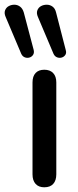

<svg xmlns="http://www.w3.org/2000/svg" viewBox="-67 -789 330 815"><path d="M121 6Q97 6 84 -8.5Q71 -23 71 -49V-439Q71 -465 84 -479Q97 -493 121 -493Q145 -493 158.5 -479Q172 -465 172 -439V-49Q172 -23 159 -8.5Q146 6 121 6ZM160 -561 94 -717Q87 -733 91.5 -745Q96 -757 107 -763Q118 -769 131.5 -769Q145 -769 156 -761Q167 -753 171 -736L212 -577Q216 -564 210 -555.5Q204 -547 194 -544.5Q184 -542 174.5 -546Q165 -550 160 -561ZM23 -561 -43 -717Q-50 -733 -45.5 -745Q-41 -757 -30 -763Q-19 -769 -6 -769Q7 -769 18 -761Q29 -753 34 -736L76 -577Q79 -564 73 -555.5Q67 -547 57 -544.5Q47 -542 37.5 -546Q28 -550 23 -561Z"/></svg>

Font: Nunito ExtraLight SemiBold
Style: Regular
Weight: 600
Version: Version 3.602